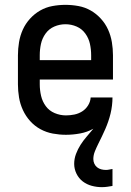

<svg xmlns="http://www.w3.org/2000/svg" viewBox="-20 -548 540 792"><path d="M400 224Q379 224 358.5 218.5Q338 213 321.5 200.5Q305 188 295.5 168.5Q286 149 286 128Q286 107 293.5 87Q301 67 312.5 49Q324 31 338 15Q352 -1 365 -17Q340 -3 310.5 2.5Q281 8 252 8Q225 8 198 3Q171 -2 147 -15Q123 -28 104.5 -48.5Q86 -69 74.5 -94Q63 -119 58.5 -146Q54 -173 54 -200V-320Q54 -347 58.5 -374Q63 -401 74 -425.5Q85 -450 103.5 -470.5Q122 -491 145.5 -504.5Q169 -518 196 -523Q223 -528 250 -528Q277 -528 304 -523Q331 -518 354.5 -504.5Q378 -491 396.5 -470.5Q415 -450 426 -425.5Q437 -401 441.5 -374Q446 -347 446 -320V-220H144V-200Q144 -176 149.5 -152.5Q155 -129 169 -110Q183 -91 205.5 -81.5Q228 -72 252 -72Q269 -72 286.5 -75.5Q304 -79 319 -88.5Q334 -98 343.5 -113.5Q353 -129 354 -146H444Q444 -130 442 -113Q440 -96 436 -79.5Q432 -63 426.5 -47Q421 -31 414.5 -16Q408 -1 400.5 14.5Q393 30 385.5 45Q378 60 371.5 76Q365 92 365 108Q365 118 369 127Q373 136 380.5 142Q388 148 397.5 150.5Q407 153 417 153Q424 153 430.5 151.5Q437 150 444 149V219Q433 221 422 222.5Q411 224 400 224ZM356 -300V-320Q356 -344 351 -367Q346 -390 332 -409.5Q318 -429 296 -438.5Q274 -448 250 -448Q226 -448 204 -438.5Q182 -429 168 -409.5Q154 -390 149 -367Q144 -344 144 -320V-300Z"/></svg>

Font: Iosevka SS18 Medium
Style: Regular
Weight: 500
Monospace: yes
Designer: Belleve Invis
Foundry: Belleve Invis
Version: Version 25.1.1; ttfautohint (v1.8.4)